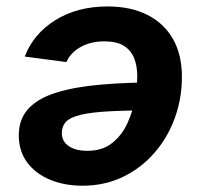

<svg xmlns="http://www.w3.org/2000/svg" viewBox="-20 -578 630 607"><path d="M320.3 -557.6Q393.2 -557.6 445.9 -531Q498.6 -504.4 526.8 -454.8Q555.1 -405.2 555.1 -335Q555.1 -266.2 532.3 -204Q509.5 -141.8 467.5 -94Q425.6 -46.1 368.1 -18.5Q310.6 9.1 241.2 9.1Q183.4 9.1 137.8 -10Q92.1 -29.1 65.7 -64.8Q39.4 -100.5 39.4 -149.9Q39.4 -200.8 69.1 -233.6Q98.9 -266.5 157 -284.9Q215.1 -303.3 300.1 -310.6Q385.1 -317.9 495.6 -317.9L480.5 -229.3Q386.9 -229.3 327.3 -226.2Q267.6 -223 234.6 -214.9Q201.5 -206.8 188.5 -192.9Q175.5 -178.9 175.5 -157.1Q175.5 -131.2 197.2 -116.2Q218.8 -101.2 256.3 -101.2Q304.1 -101.2 334.8 -126Q365.6 -150.7 382.8 -188.4Q400 -226.1 406.9 -266.2Q413.9 -306.4 413.9 -337.4Q413.9 -368.8 404.3 -393.6Q394.7 -418.4 372 -432.9Q349.4 -447.3 309.6 -447.3Q268.1 -447.3 236 -430Q203.8 -412.7 189.9 -381.8L58.3 -399.2Q85.4 -470.8 154.8 -514.2Q224.2 -557.6 320.3 -557.6Z"/></svg>

Font: Inter Variable
Style: Italic
Weight: 400
Italic angle: -9.39999°
Designer: Rasmus Andersson
Foundry: rsms
Version: Version 4.001;git-9221beed3